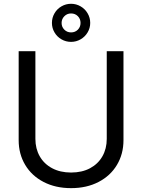

<svg xmlns="http://www.w3.org/2000/svg" viewBox="-20 -976 747 1009"><path d="M628.9 -707V-239.3Q628.9 -167 594.7 -109.6Q560.5 -52.2 498 -19.8Q435.5 12.7 353.5 12.7Q271.5 12.7 209 -19.8Q146.5 -52.2 112.3 -109.6Q78.1 -167 78.1 -239.3V-707H166V-246.1Q166 -194.8 188.7 -154.8Q211.4 -114.7 253.9 -92Q296.4 -69.3 353.5 -69.3Q411.1 -69.3 453.4 -92Q495.6 -114.7 518.3 -154.8Q541 -194.8 541 -246.1V-707ZM252.9 -855.5Q252.9 -882.8 266.4 -906Q279.8 -929.2 303 -942.6Q326.2 -956.1 353.5 -956.1Q380.4 -956.1 403.6 -942.6Q426.8 -929.2 440.4 -906Q454.1 -882.8 454.1 -855.5Q454.1 -828.6 440.4 -805.7Q426.8 -782.7 403.6 -769.3Q380.4 -755.9 353.5 -755.9Q326.2 -755.9 303 -769.3Q279.8 -782.7 266.4 -805.7Q252.9 -828.6 252.9 -855.5ZM403.3 -855.5Q403.3 -876.5 389.2 -890.9Q375 -905.3 353.5 -905.3Q332.5 -905.3 318.1 -890.6Q303.7 -876 303.7 -855.5Q303.7 -834.5 318.1 -820.1Q332.5 -805.7 353.5 -805.7Q375 -805.7 389.2 -820.1Q403.3 -834.5 403.3 -855.5Z"/></svg>

Font: Pretendard
Style: Regular
Weight: 400
Designer: Base glyphs from Inter by Rasmus Andersson; Hangeul glyphs from Noto Sans CJK(Source Han Sans) by Jang Soo-young and Kan
Foundry: Kil Hyung-jin
Version: Version 1.309